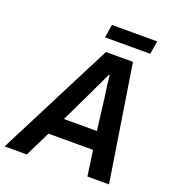

<svg xmlns="http://www.w3.org/2000/svg" viewBox="-190 -954 967 1068"><g transform="rotate(20 293.5 -419.5)"><path d="M-41 0 309 -686H469L577 0H449L428 -150H164L90 0ZM217 -256H412L388 -450Q386 -465 383.5 -481Q381 -497 379 -513.5Q377 -530 375.5 -545Q374 -560 373 -572H367Q359 -554 348 -530.5Q337 -507 326.5 -485Q316 -463 309 -448ZM276 -761 289 -839H557L544 -761Z"/></g></svg>

Font: Archivo SemiCondensed SemiBold
Style: Italic
Weight: 600
Width: 4
Italic angle: -10°
Designer: Hector Gatti
Foundry: Omnibus-Type
Version: Version 2.001